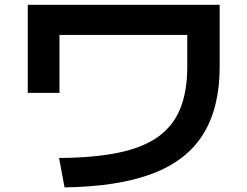

<svg xmlns="http://www.w3.org/2000/svg" viewBox="-20 -749 1040 807"><path d="M228.3 -85Q375.7 -86 478.4 -107.3Q581 -128.6 644.7 -174.3Q708.4 -220 737.7 -292.6Q767.1 -365.3 767.1 -468.7V-602.1H230V-358.7H96.7V-728.7H903.3V-468.7Q903.3 -296.3 834.1 -185.2Q765 -74 621 -19.3Q477 35.3 251.3 38.7Z"/></svg>

Font: M PLUS 1 Thin
Style: Regular
Weight: 100
Designer: Coji Morishita
Foundry: UNDERFOREST DESIGN
Version: Version 1.001